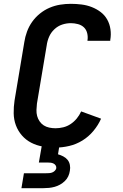

<svg xmlns="http://www.w3.org/2000/svg" viewBox="-20 -763 640 1003"><path d="M270 8Q236 8 203.5 2.5Q171 -3 143 -17.5Q115 -32 94.5 -55.5Q74 -79 63 -108.5Q52 -138 51.5 -171.5Q51 -205 56 -238L107 -543Q111 -570 121 -597.5Q131 -625 148 -649Q165 -673 188.5 -692Q212 -711 239 -722.5Q266 -734 294 -738.5Q322 -743 350 -743Q378 -743 406 -739.5Q434 -736 459.5 -726Q485 -716 506 -700Q527 -684 540 -661Q553 -638 557 -610Q561 -582 556 -554Q556 -553 556 -552Q556 -551 556 -550H437Q437 -551 437 -551.5Q437 -552 437 -552Q440 -571 435.5 -589.5Q431 -608 418.5 -620Q406 -632 387.5 -637Q369 -642 350 -642Q327 -642 304.5 -634.5Q282 -627 264 -610Q246 -593 236.5 -571Q227 -549 224 -526L173 -222Q171 -205 170.5 -188.5Q170 -172 174 -157Q178 -142 187 -129Q196 -116 208.5 -108Q221 -100 237 -96.5Q253 -93 270 -93Q290 -93 310.5 -98Q331 -103 349 -115Q367 -127 381 -144Q395 -161 404 -181L508 -143Q493 -109 468 -79Q443 -49 410.5 -29Q378 -9 341.5 -0.5Q305 8 270 8ZM92 220 105 142H220Q228 142 236 141.5Q244 141 251.5 138.5Q259 136 265.5 130Q272 124 274 116Q275 108 271 101.5Q267 95 260 91.5Q253 88 245.5 87Q238 86 229 86H183L198 0H290L283 43Q297 47 310.5 54Q324 61 333 72Q342 83 345 98.5Q348 114 345 129Q343 144 336.5 158Q330 172 318.5 183Q307 194 293.5 201.5Q280 209 265.5 213Q251 217 236.5 218.5Q222 220 207 220Z"/></svg>

Font: Iosevka SS04 Extended
Style: Bold Italic
Weight: 700
Width: 7
Italic angle: -9°
Monospace: yes
Designer: Belleve Invis
Foundry: Belleve Invis
Version: Version 19.0.0; ttfautohint (v1.8.4)